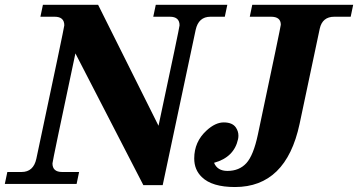

<svg xmlns="http://www.w3.org/2000/svg" viewBox="-49 -752 1464 785"><path d="M616.2 4.9H537.1L259.3 -533.7Q165.5 -92.3 165.5 -84Q165.5 -48.8 205.1 -48.8H274.4L264.2 0H-29.3L-19 -48.8H39.1Q87.9 -48.8 99.6 -103Q213.9 -640.6 213.9 -648.4Q213.9 -683.6 174.3 -683.6H116.2L126.5 -732.4H352.1L599.1 -237.8Q685.1 -640.6 685.1 -648.4Q685.1 -683.6 645.5 -683.6H577.6L587.9 -732.4H880.4L870.1 -683.6H811.5Q762.7 -683.6 751 -629.9ZM911.6 12.7Q817.9 12.7 776.4 -27.8Q745.1 -57.6 745.1 -104Q745.1 -172.4 795.4 -218.3Q831.5 -251.5 865.7 -251.5Q901.4 -251.5 915.5 -230.5Q925.8 -215.3 925.8 -197.3Q925.8 -190.4 924.3 -183.1Q908.2 -108.9 826.2 -86.4Q839.8 -53.2 880.9 -53.2Q929.2 -53.2 958.3 -85Q987.3 -116.7 1005.4 -202.1Q1099.1 -644 1099.1 -650.9Q1099.1 -683.6 1059.1 -683.6H972.2L982.4 -732.4H1395L1384.8 -683.6H1317.9Q1269 -683.6 1258.3 -634.8L1175.8 -245.1Q1120.6 12.7 911.6 12.7Z"/></svg>

Font: Munson
Style: Bold Italic
Weight: 700
Italic angle: -12°
Designer: Paul James MIller
Foundry: High-Logic / Made with FontCreator
Version: Version 2.10;May 5, 2019;FontCreator 11.5.0.2430 64-bit